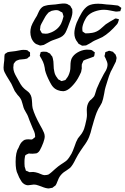

<svg xmlns="http://www.w3.org/2000/svg" viewBox="-28 -816 704 1082"><path d="M234 -524Q238 -523 244 -519L254 -514Q254 -514 260 -505Q261 -503 263.5 -501Q266 -499 267 -496Q268 -494 268.5 -491Q269 -488 270 -486Q274 -470 274 -450Q274 -437 275 -430L278 -413Q281 -394 294 -378Q300 -369 300 -369L310 -364Q311 -363 314.5 -361Q318 -359 319 -359Q321 -359 330 -362Q332 -363 335.5 -363.5Q339 -364 340 -365Q342 -366 347 -374Q359 -387 366 -414Q369 -424 369 -445Q369 -472 376 -487Q386 -507 409 -520.5Q432 -534 457 -536H468Q483 -536 490 -533Q494 -530 497.5 -527.5Q501 -525 503 -523L507 -520Q507 -518 505 -514Q505 -504 502 -499Q501 -497 497.5 -495.5Q494 -494 493 -494Q486 -491 475.5 -487.5Q465 -484 457 -481Q455 -480 449.5 -478Q444 -476 442 -474Q440 -472 440 -469Q439 -466 436.5 -461.5Q434 -457 433 -453Q432 -446 432.5 -440.5Q433 -435 433 -431Q430 -414 429 -410Q426 -402 420 -391Q414 -380 411 -374Q396 -348 373 -325.5Q350 -303 329 -302Q313 -302 297.5 -308Q282 -314 272 -325Q266 -331 260.5 -340.5Q255 -350 253 -354Q233 -392 226 -420Q225 -426 224 -434Q223 -442 220 -452Q216 -467 205 -486Q204 -488 200.5 -493.5Q197 -499 196 -502Q196 -505 197.5 -509.5Q199 -514 200 -516Q200 -520 201 -522Q202 -523 208 -524Q214 -525 217 -525Q229 -525 234 -524ZM609 -437Q607 -432 603.5 -426Q600 -420 596 -412Q586 -389 578 -361.5Q570 -334 567 -326Q563 -314 559 -288Q553 -254 546 -237Q545 -234 535 -217Q527 -205 524 -198Q516 -182 509.5 -162Q503 -142 501 -135Q498 -125 495.5 -115.5Q493 -106 490 -97Q483 -66 474 -44Q469 -31 460.5 -17Q452 -3 442 10L425 35Q412 54 398 81Q382 115 367 130Q360 136 349 143Q338 150 331 155Q312 170 303 189Q300 194 295 208Q290 222 285 229Q283 231 279.5 233Q276 235 274 237Q272 238 271 239.5Q270 241 268 242L257 244Q255 244 252 245Q249 246 247 246Q231 246 205 235Q201 234 188 229Q175 224 163 224Q157 224 151 225.5Q145 227 139 227L130 228Q124 228 118 226Q108 223 99 214Q97 211 95 209Q93 207 92 205Q78 183 72 165Q60 144 60 96Q60 41 76 18Q77 15 82 4Q87 -7 94 -15Q104 -25 111 -28Q120 -31 133 -31Q136 -31 143 -30Q150 -29 154 -31Q157 -32 163 -38Q168 -41 170 -44V-46Q170 -62 165 -74L156 -94Q141 -129 138 -138Q129 -164 126 -169Q122 -177 115 -188.5Q108 -200 105 -209Q102 -218 99 -230.5Q96 -243 93 -250Q87 -265 71 -281Q63 -291 55 -303Q54 -304 36 -344Q30 -355 22 -367L8 -390Q-5 -412 -7 -423Q-8 -427 -8 -435Q-8 -443 -6.5 -455.5Q-5 -468 -4 -476Q-4 -492 -3 -501Q-2 -503 -2 -506Q-2 -509 -1 -511Q0 -513 6 -516Q14 -522 16 -522Q18 -523 21 -523Q24 -523 26 -524Q48 -526 59 -528Q68 -529 81 -532Q94 -535 103 -535Q119 -535 125 -533Q128 -532 130 -529.5Q132 -527 134 -526Q140 -523 141 -521Q142 -519 141.5 -515Q141 -511 141 -509Q141 -508 141.5 -504.5Q142 -501 141 -500Q141 -498 135 -495Q127 -487 125 -486Q122 -485 117.5 -484.5Q113 -484 111 -483Q104 -482 96 -481.5Q88 -481 81 -480L70 -476Q69 -476 67 -475Q65 -474 62 -472Q59 -470 57.5 -467.5Q56 -465 54 -463L49 -456Q48 -453 48 -445L47 -436Q47 -422 52 -409Q57 -396 63.5 -385Q70 -374 72 -370Q79 -356 88 -341.5Q97 -327 107 -318Q113 -312 123.5 -304.5Q134 -297 139 -290Q147 -279 149.5 -267Q152 -255 153 -235Q153 -220 156 -206Q167 -166 200 -107Q203 -102 209.5 -90Q216 -78 220 -67.5Q224 -57 224 -47Q224 -34 216 -12Q206 14 199 26Q192 42 178 48Q176 49 170 49Q153 51 145 50L136 49Q133 49 128.5 51.5Q124 54 121 55L116 58Q114 60 113 64.5Q112 69 112 71Q110 81 110 92Q110 103 110 107Q110 118 111 123Q112 129 116 139Q116 143 117 144Q118 146 122 147.5Q126 149 127 149L137 154H141L159 153Q175 155 180 157Q186 158 199.5 164Q213 170 221 171Q235 171 244 168Q246 167 248.5 165Q251 163 253 162Q259 158 283 136Q301 120 315 111Q319 108 331 100.5Q343 93 351 85Q360 76 375 50Q382 37 392 9Q400 -17 411 -36Q416 -43 424.5 -53Q433 -63 437 -71Q447 -88 452 -111Q462 -149 462 -168L461 -197Q461 -209 464 -221Q467 -232 473 -242Q479 -251 488 -257Q499 -268 503 -274Q504 -276 507 -284Q512 -302 517 -316Q531 -351 556 -397Q558 -401 561.5 -406.5Q565 -412 569 -419Q578 -437 578 -452Q578 -465 567 -487L561 -499Q561 -503 562 -506Q563 -509 564 -511Q564 -520 566 -522Q567 -523 571.5 -524.5Q576 -526 577 -526Q579 -527 582 -528.5Q585 -530 587 -530Q590 -530 591.5 -529Q593 -528 595 -528Q607 -525 609 -524L612 -520Q623 -509 623 -509Q629 -494 629 -489Q629 -485 625 -469ZM361 -681 354 -662Q352 -658 346.5 -644Q341 -630 333 -621Q324 -611 312.5 -605.5Q301 -600 283 -594Q265 -588 257 -584Q248 -580 237 -573Q226 -566 219 -563Q217 -563 209 -561Q201 -559 196 -560L186 -564Q176 -567 175 -568Q158 -579 149 -601Q143 -618 143 -635Q143 -650 148 -667Q152 -680 169 -709Q177 -721 180 -727Q182 -730 187.5 -743.5Q193 -757 200.5 -766.5Q208 -776 218 -781Q220 -782 223 -782.5Q226 -783 228 -784Q241 -788 258.5 -789Q276 -790 284 -791Q292 -792 309 -794.5Q326 -797 339 -796Q341 -795 344 -795Q347 -795 349 -794Q355 -792 358 -789Q360 -788 362.5 -787Q365 -786 367 -784Q370 -781 371 -778.5Q372 -776 373 -774Q379 -765 379 -765Q380 -760 380 -749V-745Q380 -736 375 -719Q373 -711 361 -681ZM549 -607 525 -596Q503 -587 495 -582Q491 -579 486 -576Q481 -573 474 -569Q462 -562 457 -560Q453 -559 443 -559Q442 -559 439 -558.5Q436 -558 435 -559Q432 -559 425 -564L415 -569Q415 -569 409 -578Q391 -599 391 -629Q391 -653 404 -688Q418 -720 433 -745Q448 -770 468 -783Q489 -795 525 -795Q544 -795 572 -791Q590 -789 600 -789Q622 -787 635 -785Q640 -784 644.5 -780Q649 -776 651 -775Q652 -774 653.5 -773.5Q655 -773 656 -771L653 -763L650 -753Q648 -752 641 -752Q629 -750 623 -751Q616 -752 595 -756.5Q574 -761 558 -761Q532 -761 504.5 -751Q477 -741 461 -721Q454 -711 446 -694Q434 -666 436 -650Q436 -641 437 -639Q438 -638 440.5 -636.5Q443 -635 444 -634Q453 -628 453 -628H457Q474 -628 492 -631Q516 -635 536 -651Q542 -656 551.5 -664.5Q561 -673 568 -679Q574 -683 580.5 -687Q587 -691 593 -695L614 -707Q615 -708 618.5 -710Q622 -712 624 -712H625Q628 -712 637 -709Q638 -708 639.5 -708Q641 -708 642 -707Q643 -706 642 -704.5Q641 -703 641 -702Q640 -700 638.5 -693.5Q637 -687 632 -680Q589 -630 549 -607ZM246 -746 239 -738Q228 -726 215 -700Q202 -677 200 -670Q198 -660 198 -653Q197 -652 197 -649Q198 -646 200.5 -642.5Q203 -639 204 -636Q207 -630 209 -629Q211 -627 219 -627Q223 -626 230 -626Q242 -626 251 -630Q271 -636 288.5 -649.5Q306 -663 316 -682Q324 -699 327 -713Q330 -722 330 -724Q330 -725 327 -734L324 -744Q323 -746 319.5 -747.5Q316 -749 314 -750Q306 -755 304 -756Q297 -759 288 -759Q281 -759 263 -755Q260 -753 254.5 -750.5Q249 -748 246 -746Z"/></svg>

Font: Rubik-Burned
Style: Regular
Weight: 400
Designer: NaN (generative design), Hubert & Fischer (Rubik source font outlines)
Foundry: NaN, Hubert & Fischer
Version: Version 1.000